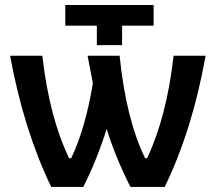

<svg xmlns="http://www.w3.org/2000/svg" viewBox="-20 -741 856 761"><path d="M363.8 -562V-639.2H238.8V-721.2H588.9V-639.2H463.9V-562ZM794.9 -520Q742.2 -225.1 632.8 0H497.1Q438 -116.2 402.8 -230Q363.8 -106.4 310.1 0H183.1Q74.7 -223.6 20 -520H147.9Q175.3 -276.9 253.9 -113.8H262.2Q319.3 -234.4 348.1 -411.1Q329.1 -508.3 327.1 -520H454.1Q479.5 -269 555.2 -113.8H563Q640.6 -278.3 668 -520Z"/></svg>

Font: Fixel Text SemiBold
Style: Regular
Weight: 600
Width: 4
Designer: AlfaBravo + MacPaw
Foundry: Kyrylo Tkachov, Marchela Mozhyna, Serhii Makarenko, Maria Weinstein, Zakhar Kryvoshyya
Version: Version 1.211